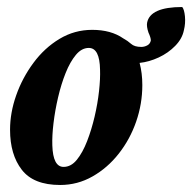

<svg xmlns="http://www.w3.org/2000/svg" viewBox="-20 -524 550 550"><path d="M152.3 5.9Q76.2 5.9 42.5 -37.6Q8.8 -81.1 8.8 -152.3Q8.8 -201.2 26.4 -251Q43.9 -300.8 75.7 -343.8Q107.4 -386.7 150.4 -412.6Q193.4 -438.5 244.1 -438.5Q297.9 -438.5 333 -414.1Q345.7 -407.2 355.5 -398.4Q365.2 -389.6 384.8 -389.6Q393.6 -389.6 401.9 -394Q410.2 -398.4 412.1 -408.2Q412.1 -416 405.3 -430.7Q399.4 -448.2 401.4 -459Q410.2 -503.9 502 -503.9Q507.8 -497.1 509.8 -477.1Q511.7 -457 506.8 -437.5Q502 -413.1 481.9 -392.6Q461.9 -372.1 434.6 -359.4Q407.2 -346.7 379.9 -343.8Q387.7 -314.5 387.7 -280.3Q387.7 -226.6 370.1 -175.8Q352.5 -125 320.3 -84Q288.1 -43 245.1 -18.6Q202.1 5.9 152.3 5.9ZM129.9 -107.4Q131.8 -45.9 162.1 -45.9Q183.6 -45.9 200.2 -66.4Q216.8 -86.9 229.5 -119.6Q242.2 -152.3 251 -189.9Q259.8 -227.5 263.7 -263.2Q267.6 -298.8 266.6 -324.2Q265.6 -386.7 234.4 -386.7Q213.9 -386.7 197.3 -366.7Q180.7 -346.7 168 -314.9Q155.3 -283.2 146.5 -245.6Q137.7 -208 133.3 -171.4Q128.9 -134.8 129.9 -107.4Z"/></svg>

Font: Crimson Text
Style: Bold Italic
Weight: 700
Italic angle: -11°
Designer: Sebastian Kosch
Foundry: Sebastian Kosch
Version: Version 1.100; ttfautohint (v1.8.4)